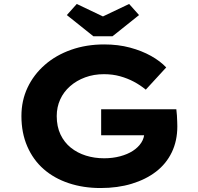

<svg xmlns="http://www.w3.org/2000/svg" viewBox="-20 -938 999 968"><path d="M487 10Q400 10 326.5 -14.5Q253 -39 200 -85.5Q147 -132 117.5 -200Q88 -268 88 -353Q88 -431 119 -496.5Q150 -562 206 -611Q262 -660 338.5 -687Q415 -714 505 -714Q576 -714 635.5 -698Q695 -682 741.5 -656Q788 -630 818 -598L715 -486Q687 -509 655 -526Q623 -543 585.5 -553.5Q548 -564 504 -564Q453 -564 409.5 -548Q366 -532 333.5 -503.5Q301 -475 283.5 -436.5Q266 -398 266 -353Q266 -300 285 -260Q304 -220 337 -193.5Q370 -167 413 -153.5Q456 -140 505 -140Q548 -140 585.5 -150Q623 -160 650 -177.5Q677 -195 692.5 -219Q708 -243 708 -272V-294L731 -256H490V-387H869Q871 -374 872 -356Q873 -338 873.5 -322.5Q874 -307 874 -301Q874 -228 846 -170Q818 -112 766.5 -72.5Q715 -33 644 -11.5Q573 10 487 10ZM451 -755 317 -862 367 -918 514 -848H484L631 -918L681 -862L547 -755Z"/></svg>

Font: Lexend Giga
Style: Bold
Weight: 700
Version: Version 1.007